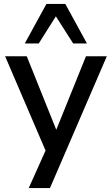

<svg xmlns="http://www.w3.org/2000/svg" viewBox="-20 -776 567 976"><path d="M126 180 223 -36V16L6 -490H116L277 -89H255L417 -490H523L234 180ZM106 -555 216 -756H312L422 -555H352L264 -693L177 -555Z"/></svg>

Font: Nunito Sans 11pt SemiBold
Style: Regular
Weight: 600
Version: Version 3.101;gftools[0.9.27]